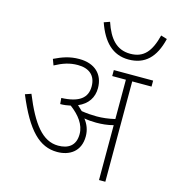

<svg xmlns="http://www.w3.org/2000/svg" viewBox="-126 -982 970 1085"><g transform="rotate(15 359.0 -440.0)"><path d="M718 -869 682 -880C657 -782 618 -735 539 -735C460 -735 414 -787 383 -880L349 -868C386 -762 445 -701 538 -701C633 -701 691 -756 718 -869ZM418 -219C418 -257 405 -288 384 -315C405 -311 431 -309 454 -309C487 -309 520 -312 554 -321V0H591V-587H704V-622H474V-587H554V-357C516 -348 481 -344 448 -344C421 -344 390 -346 359 -351C350 -360 340 -369 330 -378C386 -402 414 -445 414 -500C414 -581 361 -632 270 -632C214 -632 173 -617 125 -594L138 -559C185 -584 223 -597 271 -597C337 -597 377 -564 377 -500C377 -433 332 -397 228 -393L231 -358C253 -358 273 -361 291 -365C344 -325 381 -278 381 -222C381 -153 337 -128 280 -128C188 -128 124 -212 59 -372L24 -360C104 -167 180 -92 284 -92C354 -92 418 -129 418 -219Z"/></g></svg>

Font: Noto Sans ExtraLight
Style: Italic
Weight: 200
Italic angle: -12°
Designer: Monotype Design Team
Foundry: Monotype Imaging Inc.
Version: Version 2.013